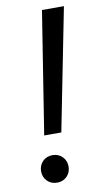

<svg xmlns="http://www.w3.org/2000/svg" viewBox="-82 -740 416 784"><g transform="rotate(-10 125.5 -347.5)"><path d="M71 -194 151 -700H242L142 -194ZM90 5Q65 5 49 -11.5Q33 -28 33 -52Q33 -76 49 -92.5Q65 -109 90 -109Q115 -109 131 -92.5Q147 -76 147 -52Q147 -28 131 -11.5Q115 5 90 5Z"/></g></svg>

Font: DM Sans 16pt
Style: Italic
Weight: 400
Italic angle: -10°
Version: Version 4.004;gftools[0.9.30]